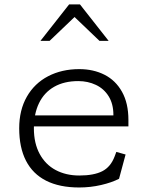

<svg xmlns="http://www.w3.org/2000/svg" viewBox="-20 -818 660 850"><path d="M65 -250Q65 -330.5 98.8 -389.8Q132.5 -449 193 -480.5Q253.5 -512 331 -512Q393.5 -512 442.8 -487Q492 -462 520.2 -411.5Q548.5 -361 548.5 -287V-258.5H107.5V-307H506L482 -288V-309.5Q482 -358 461 -391.8Q440 -425.5 404.5 -442.2Q369 -459 326.5 -459Q264 -459 219.8 -433.8Q175.5 -408.5 152.8 -361.5Q130 -314.5 130 -250Q130 -184 155.5 -136.8Q181 -89.5 226.5 -65.2Q272 -41 331 -41Q395.5 -41 432.8 -60Q470 -79 487.5 -125.5L495 -145.5L536 -134L507 -26.5Q475 -10 427.8 1Q380.5 12 330.5 12Q243.5 12 184.2 -18Q125 -48 95 -106.5Q65 -165 65 -250ZM286 -798.5H334L461 -637H420.5L296 -756H324L199.5 -637H159Z"/></svg>

Font: Monaspace Xenon Var ExtraLight
Style: Regular
Weight: 200
Designer: Riley Cran and the Lettermatic Team
Version: Version 1.200 (Monaspace Xenon Var)